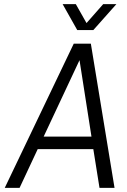

<svg xmlns="http://www.w3.org/2000/svg" viewBox="-20 -912 617 932"><path d="M433 -766 545 -892H481L400 -800L348 -892H284L355 -766ZM463 0H536L421 -700H338L3 0H75L163 -188H433ZM192 -249 366 -620 424 -249Z"/></svg>

Font: Arthouse Owned
Style: Italic
Weight: 400
Italic angle: -10°
Designer: Jeremy Tribby
Foundry: Tribby Type
Version: Version 1.000;PS 001.000;hotconv 1.0.88;makeotf.lib2.5.64775